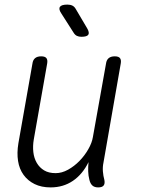

<svg xmlns="http://www.w3.org/2000/svg" viewBox="-20 -805 640 835"><path d="M407 10Q391 10 382 2Q373 -6 369 -22Q364 -41 363.5 -60Q363 -79 365 -100Q339 -47 297 -18.5Q255 10 200 10Q160 10 130.5 -4.5Q101 -19 82.5 -44.5Q64 -70 58.5 -105Q53 -140 60 -182L121 -528Q123 -544 132.5 -552Q142 -560 159 -560Q176 -560 182 -552Q188 -544 185 -528L127 -199Q122 -170 125 -143.5Q128 -117 140 -96.5Q152 -76 172 -64Q192 -52 222 -52Q249 -52 276 -67Q303 -82 325.5 -105Q348 -128 364 -156Q380 -184 384 -209L441 -528Q443 -544 452.5 -552Q462 -560 479 -560Q496 -560 502 -552Q508 -544 505 -528L430 -98Q426 -79 427.5 -59.5Q429 -40 434 -22Q437 -6 430.5 2Q424 10 407 10ZM300 -663 247 -746Q234 -765 240.5 -775Q247 -785 273 -785Q286 -785 295 -780.5Q304 -776 310 -765L359 -682Q370 -663 364 -654Q358 -645 334 -645Q323 -645 314.5 -649Q306 -653 300 -663Z"/></svg>

Font: Maple Mono NL ExtraLight
Style: Italic
Weight: 275
Italic angle: -10°
Monospace: yes
Designer: subframe7536
Version: Version 7.000